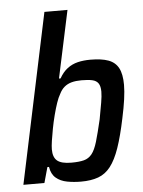

<svg xmlns="http://www.w3.org/2000/svg" viewBox="-53 -786 624 837"><g transform="rotate(-5 258.5 -367.5)"><path d="M268 8Q236 8 207 2.5Q178 -3 158.5 -19.5Q139 -36 134 -68H127L108 0H16L173 -743H274L211 -448H218Q233 -475 253.5 -490.5Q274 -506 299 -512Q324 -518 354 -518Q403 -518 433 -507Q463 -496 477 -469.5Q491 -443 491 -396Q491 -369 486 -333Q481 -297 471 -251Q455 -174 437.5 -123.5Q420 -73 397.5 -44Q375 -15 343.5 -3.5Q312 8 268 8ZM233 -78Q267 -78 288 -83.5Q309 -89 323 -106.5Q337 -124 347.5 -159.5Q358 -195 372 -255Q380 -298 385 -327Q390 -356 390 -375Q390 -399 381.5 -411.5Q373 -424 355 -428Q337 -432 308 -432Q283 -432 264.5 -427Q246 -422 232.5 -410.5Q219 -399 210 -380Q202 -367 194 -343.5Q186 -320 178.5 -291Q171 -262 165.5 -233Q160 -204 156.5 -180.5Q153 -157 153 -143Q153 -108 171.5 -93Q190 -78 233 -78Z"/></g></svg>

Font: Saira SemiCondensed Medium
Style: Italic
Weight: 500
Width: 4
Italic angle: -12°
Designer: Hector Gatti with collaboration of the Omnibus-Type team
Foundry: Omnibus-Type
Version: Version 1.101